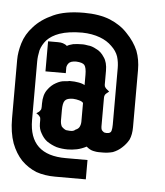

<svg xmlns="http://www.w3.org/2000/svg" viewBox="-42 -526 486 565"><g transform="rotate(5 201.0 -244.0)"><path d="M0 -160.2V-232.9V-333Q0 -355.5 7.8 -381.8Q16.1 -409.7 37.1 -432.1Q58.1 -456.1 94.2 -472.2Q128.4 -487.8 184.1 -487.8Q229.5 -487.8 261.2 -475.1Q293.9 -461.4 314 -439Q335.9 -416.5 347.2 -390.1Q356.9 -364.3 356.9 -334V-165Q356.9 -143.1 350.1 -127.9Q342.3 -113.8 330.1 -103Q319.3 -92.8 304.2 -86.9Q289.6 -83 275.9 -83H269H262.2Q256.3 -83 247.1 -85Q236.8 -86.9 226.1 -96.2Q211.9 -88.9 198.2 -85.9Q183.6 -83 170.9 -83Q153.8 -83 138.2 -86.9Q122.6 -91.8 108.9 -101.1Q98.1 -109.4 90.8 -123Q83 -135.7 83 -151.9V-162.1Q83 -166 82 -169.9Q79.6 -173.8 76.2 -176.8L69.8 -181.2Q75.7 -184.6 77.1 -186Q79.6 -188 82 -191.9Q84 -194.3 84 -201.2V-210.9Q84 -236.8 95.2 -252Q105.5 -266.6 119.1 -273.9Q132.8 -281.7 144 -282.2Q153.8 -282.7 159.2 -284.2Q175.3 -284.2 185.1 -282.2Q197.3 -280.3 204.1 -275.9V-306.2Q204.1 -327.1 198.2 -335Q192.4 -341.8 173.8 -342.8Q156.7 -342.8 150.9 -335Q145 -327.1 146 -318.8V-306.2H85.9V-395H115.2Q124.5 -395 129.9 -393.1Q137.7 -390.6 142.1 -386.2Q147.9 -390.1 160.2 -393.1Q171.9 -395 189 -395Q193.8 -395 204.1 -393.1Q215.3 -392.6 229 -384.8Q242.7 -378.9 252.9 -362.8Q263.2 -348.6 263.2 -323.2V-282.2Q263.2 -277.3 266.1 -273.9Q268.1 -271 271 -269Q272.9 -267.1 277.8 -263.2Q274.4 -260.7 271 -257.8Q264.2 -252.9 264.2 -244.1V-159.2Q264.2 -153.3 266.1 -148.9Q268.1 -146 271 -144Q273.9 -141.1 280.8 -141.1Q293 -141.1 294.9 -148.9Q296.9 -156.2 296.9 -167V-334Q296.9 -352.1 292 -368.2Q286.6 -384.3 272 -397.9Q257.8 -412.1 236.8 -419.9Q213.4 -428.7 184.1 -429.2Q144 -429.2 117.2 -419.9Q93.8 -411.6 80.1 -397Q67.9 -382.8 63 -366.2Q59.1 -348.1 59.1 -333V-160.2Q59.1 -56.6 168 -57.1H231.9V0H141.1Q110.4 0 85 -8.8Q60.1 -19 41 -38.1Q22.5 -57.6 11.2 -86.9Q0 -118.2 0 -160.2ZM144 -167Q144 -156.7 147.9 -148.9Q153.3 -142.6 161.1 -139.2Q168.9 -138.2 171.9 -138.2H175.8Q184.1 -138.2 189 -143.1Q196.8 -146 200.2 -151.9Q204.1 -159.7 204.1 -168V-223.1Q201.2 -227.5 191.9 -230Q183.6 -232.4 173.8 -232.9Q155.8 -232.9 149.9 -225.1Q144 -217.8 144 -196.8Z"/></g></svg>

Font: Wyoming
Style: Regular
Weight: 400
Designer: Old Hat Creative
Version: Version 2.00 2016